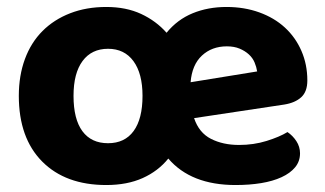

<svg xmlns="http://www.w3.org/2000/svg" viewBox="-20 -516 933 551"><path d="M285 -496Q342 -496 385 -476Q428 -456 458 -422Q489 -460 533 -478Q577 -496 630 -496Q681 -496 724 -480.5Q767 -465 797.5 -437Q828 -409 845 -370Q862 -331 862 -285Q862 -253 844.5 -237Q827 -221 796 -216L537 -177Q551 -135 585.5 -117.5Q620 -100 666 -100Q708 -100 745 -111.5Q782 -123 805 -137Q820 -127 830.5 -111Q841 -95 841 -76Q841 -53 827 -36Q813 -19 788 -7.5Q763 4 729.5 9.5Q696 15 656 15Q528 15 463 -61Q434 -25 389.5 -5Q345 15 285 15Q168 15 101 -52.5Q34 -120 34 -241Q34 -299 51.5 -346.5Q69 -394 102 -427Q135 -460 181.5 -478Q228 -496 285 -496ZM290 -376Q243 -376 217 -341Q191 -306 191 -241Q191 -174 216.5 -139.5Q242 -105 290 -105Q338 -105 363.5 -140Q389 -175 389 -241Q389 -305 363 -340.5Q337 -376 290 -376ZM631 -383Q588 -383 559.5 -356.5Q531 -330 527 -280L718 -311Q716 -324 710.5 -337Q705 -350 694 -360Q683 -370 667.5 -376.5Q652 -383 631 -383Z"/></svg>

Font: Baloo Thambi 2
Style: Bold
Weight: 700
Designer: Aadarsh Rajan and Ek Type
Foundry: Ek Type
Version: Version 1.640;hotconv 1.0.111;makeotfexe 2.5.65597; ttfautoh